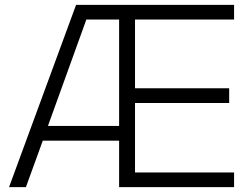

<svg xmlns="http://www.w3.org/2000/svg" viewBox="-20 -765 1026 785"><path d="M291 -745H937V-685H532V-404H917V-344H532V-60H937V0H467V-190H155L86 0H17ZM467 -250V-685H333L176 -250Z"/></svg>

Font: BLUETTI 2.0 Extralight
Style: Roman
Weight: 200
Designer: Stijn de Vries
Foundry: tokotype
Version: Version 2.005;October 31, 2023;FontCreator 14.0.0.2814 64-bi